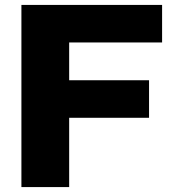

<svg xmlns="http://www.w3.org/2000/svg" viewBox="-20 -760 708 780"><path d="M67 0V-740H638.5V-587.5H261V-434H585.5V-281.5H261V0Z"/></svg>

Font: Encode Sans Semi Expanded ExtraBold
Style: Regular
Weight: 800
Width: 6
Designer: Multiple Designers
Foundry: Impallari Type
Version: Version 3.000; ttfautohint (v1.8.3) -l 8 -r 50 -G 200 -x 14 